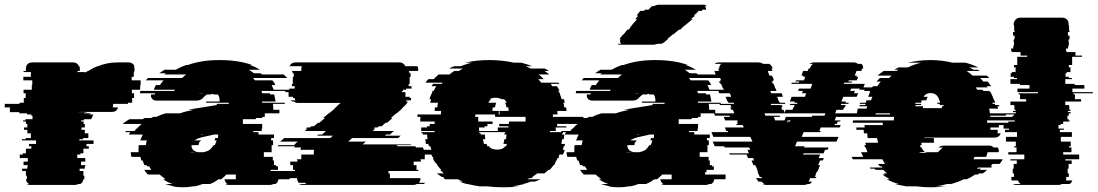

<svg xmlns="http://www.w3.org/2000/svg" viewBox="-65 -785 4659 815"><path d="M494 -444H532V-424H530V-404H495V-389H504V-369H496V-349H478V-344H415V-337Q415 -335 414.5 -333Q414 -331 413 -329H436Q431 -310 410 -310H281Q277 -310 273.5 -310Q270 -310 267 -309H307Q302 -308 298 -307Q294 -306 289 -304H322Q319 -303 313 -299H332L326 -294H331Q325 -288 322 -279H292Q290 -275 290 -274H280Q280 -273 279.5 -272Q279 -271 279 -269H291Q290 -267 290 -264.5Q290 -262 289 -259H295V-244H281V-234H295V-219H310V-199H288V-194H272V-189H332V-174H302V-164H312V-154H289V-134H276V-129H263V-114H297V-99H279V-84H297V-79H295V-69H273V-59H289V-39H293V-24H289Q287 -10 276 -4H267Q262 0 253 0H63Q54 0 49 -4H58Q47 -10 45 -24H49V-39H45V-59H29V-69H51V-79H53V-84H35V-99H53V-114H19V-129H32V-134H45V-154H68V-164H58V-174H88V-189H28V-194H44V-199H66V-219H51V-234H37V-244H51V-259H45V-269H33V-274H43V-279H73V-294H68V-299H50V-304H17V-309H-23V-329H-45V-344H18V-349H36V-369H44V-389H35V-404H70V-424H72V-444H34V-459H66V-479H35V-484H45V-493Q45 -498 47 -504H46Q53 -520 71 -520H246Q263 -520 270 -504H272Q274 -498 274 -493V-484H264V-479H295V-476L299 -479H301Q303 -481 305 -482Q307 -483 308 -484H310Q330 -497 349 -504H351Q371 -512 391 -516Q411 -520 433 -520H481Q499 -520 506 -504H504Q506 -498 506 -493V-484H505V-479H503V-459H494Z M1078 -54V-44H1165V-27Q1165 -25 1164 -24H1117Q1115 -10 1104 -4H1095Q1090 0 1081 0H906Q897 0 892 -4H900Q890 -11 888 -24H936V-44H896Q891 -39 885.5 -34Q880 -29 874 -24H863Q845 -11 827 -4H795Q788 -1 779.5 1.5Q771 4 762 6H754Q744 8 733.5 9Q723 10 712 10Q700 10 688.5 9Q677 8 666 6H674Q664 4 654.5 1.5Q645 -1 636 -4H667Q645 -12 627 -24H638Q631 -29 625 -34Q619 -39 613 -44H563L554 -54Q553 -56 551 -59Q549 -62 547 -64H577Q575 -68 572.5 -71.5Q570 -75 568 -79H559Q559 -80 557 -84H548L545 -89H546L540 -104H535Q534 -108 533 -111.5Q532 -115 531 -119H493Q490 -130 490 -139H523V-149Q523 -154 523 -159.5Q523 -165 524 -169H554Q555 -174 556 -179.5Q557 -185 558 -189H530L532 -194H533L535 -199H534Q536 -203 538 -206.5Q540 -210 541 -214H482L488 -224H466Q469 -227 470 -229H506Q508 -231 510 -234Q512 -237 514 -239H516Q526 -251 537 -259H455Q462 -264 469.5 -269.5Q477 -275 485 -279H540L549 -284H577Q579 -286 582 -287Q585 -288 587 -289H599Q617 -298 638 -304H699Q713 -309 727.5 -312.5Q742 -316 758 -319H733L749 -322L855 -339V-344H906V-349H810V-354H867Q867 -359 867 -362.5Q867 -366 866 -369Q865 -378 859 -384H842Q841 -385 837 -387L830 -384H813Q809 -381 805 -377.5Q801 -374 796 -369H797Q786 -358 769 -358H599Q584 -358 579 -369H578Q575 -374 576 -380V-384H592Q593 -386 593 -389H529Q529 -393 531 -399H675Q675 -400 677 -404H588Q591 -414 597 -424H614Q617 -429 621 -434Q625 -439 629 -444H554L563 -454H708Q712 -458 716.5 -461.5Q721 -465 725 -469H633L639 -474H611Q616 -478 622 -481.5Q628 -485 634 -489H681Q702 -501 725 -509H732Q759 -519 792.5 -524.5Q826 -530 866 -530Q948 -530 1005 -509H997Q1008 -505 1018.5 -500Q1029 -495 1039 -489H992L1013 -474H1041L1047 -469H1139L1154 -454H1009Q1011 -452 1013 -449Q1015 -446 1017 -444H1091Q1095 -440 1098.5 -434.5Q1102 -429 1104 -424H1088L1097 -404H1186Q1188 -400 1188 -399H1044Q1046 -397 1046.5 -394Q1047 -391 1048 -389H1081Q1081 -388 1081.5 -387Q1082 -386 1082 -384H1099L1105 -354H1047Q1047 -353 1047.5 -352Q1048 -351 1048 -349H1144V-344H1094V-339Q1095 -334 1095 -329Q1095 -324 1095 -319H1121V-304H1059V-289H1048V-284H1021V-279H966V-259H1048V-239H1046V-229H1010V-224H1032V-214H1098V-199H1086V-189H1094V-169H1088V-139H1055V-119H1093V-104H1098V-84H1107V-79H1115V-64H1084V-54ZM788 -390Q781 -390 778 -389H799Q796 -390 788 -390ZM795 -216 786 -214H795ZM761 -189H789Q778 -181 778 -169H748V-166Q748 -156 755 -149Q760 -142 775 -139H799Q814 -142 825 -149Q834 -157 842 -169H847Q849 -174 851 -178.5Q853 -183 854 -189H846Q846 -191 846.5 -192Q847 -193 847 -194H848V-199H860Q861 -203 861 -206.5Q861 -210 861 -214H844L795 -203Q791 -202 787.5 -201Q784 -200 781 -199Q778 -198 775 -197Q772 -196 770 -194H769Q767 -193 765 -192Q763 -191 761 -189ZM766 -139H741Q745 -138 753 -138Q756 -138 759.5 -138Q763 -138 766 -139Z M1734 -149H1791V-129H1738V-109H1720V-104H1722V-99H1691V-84H1703V-64H1711V-59H1584V-49H1590V-29H1720V-27Q1720 -18 1713 -9H1740Q1736 -5 1734 -4H1704Q1699 0 1690 0H1220Q1210 0 1205 -4H1235Q1233 -5 1229 -9H1203Q1196 -18 1196 -27V-29H1066V-49H1060V-59H1187V-64H1179V-84H1167V-99H1198V-104H1196V-109H1214V-129H1267V-142Q1267 -147 1268 -149H1210L1213 -159H1184L1187 -164H1113Q1114 -166 1117 -169H1184Q1188 -175 1191 -177L1199 -184H1124L1142 -199H1337L1348 -209H1281L1286 -214H1302L1319 -229H1229L1240 -239H1232L1238 -244H1250L1256 -249H1267L1285 -264H1291L1314 -284H1307L1330 -304H1332L1356 -324H1354L1366 -334H1364L1381 -348H1200Q1189 -348 1183 -354H1175Q1172 -356 1170 -359H1189Q1187 -363 1185 -369H1179Q1178 -371 1178 -374H1160V-394H1146V-399H1150V-404H1163V-409H1186V-419H1174V-429H1178V-459H1182V-474H1177V-479H1175V-484H1214V-493Q1214 -498 1216 -504H1164Q1171 -520 1189 -520H1631Q1647 -520 1656 -504H1707Q1710 -500 1710 -493V-484H1671V-479H1673V-474H1678V-459H1674V-429H1670V-419H1682V-409H1659V-404H1646V-399H1642V-394H1656V-374H1674V-369H1680V-367Q1680 -362 1679 -359H1660Q1660 -358 1658 -354H1666Q1664 -347 1655 -338L1650 -334H1651L1640 -324H1642L1619 -304H1617L1594 -284H1601L1578 -264H1572L1555 -249H1543L1538 -244H1526L1520 -239H1528L1517 -229H1607L1590 -214H1574L1569 -209H1636L1625 -199H1430L1413 -184H1488L1474 -172H1672Q1680 -172 1684 -169H1617Q1620 -168 1624 -164H1698L1701 -159H1730Q1732 -155 1734 -149Z M2411 -289Q2412 -284 2412 -279Q2412 -274 2412 -269H2341V-259H2300V-249H2339V-244H2294V-229H2269V-224H2325Q2325 -221 2324 -219H2321V-214H2330V-213Q2330 -209 2329.5 -204Q2329 -199 2328 -194H2321L2318 -174H2333Q2333 -170 2331 -164H2328Q2327 -160 2326 -156.5Q2325 -153 2324 -149H2332Q2331 -144 2329 -139Q2327 -134 2325 -129H2310L2306 -119H2308Q2306 -115 2306 -114H2302Q2298 -104 2291 -94H2293Q2292 -92 2290 -89Q2288 -86 2286 -84H2285L2273 -69Q2272 -68 2271 -67Q2270 -66 2268 -64H2263Q2259 -60 2255 -56.5Q2251 -53 2246 -49H2216L2195 -34H2199Q2197 -33 2195 -32Q2193 -31 2191 -29H2184Q2182 -28 2179 -27Q2176 -26 2174 -24H2228Q2223 -21 2217 -18.5Q2211 -16 2205 -14H2188Q2181 -11 2173 -8.5Q2165 -6 2157 -4H2161Q2149 -1 2136 1.5Q2123 4 2109 6H2140Q2124 8 2107 9Q2090 10 2072 10Q2053 10 2036.5 9Q2020 8 2003 6H1971Q1958 4 1944.5 1.5Q1931 -1 1919 -4H1916Q1908 -6 1900.5 -8.5Q1893 -11 1885 -14H1901Q1896 -16 1890 -18.5Q1884 -21 1879 -24H1825L1816 -29H1823L1814 -34H1810Q1798 -42 1789 -49H1819Q1815 -53 1811 -56.5Q1807 -60 1803 -64H1808Q1807 -66 1806 -67Q1805 -68 1803 -69L1791 -84H1792L1785 -94H1783Q1776 -104 1772 -114H1775Q1773 -118 1773 -119H1770L1766 -129H1781Q1780 -134 1778 -139Q1776 -144 1774 -149H1766Q1765 -153 1764 -156.5Q1763 -160 1762 -164H1756L1753 -174H1743L1740 -194H1750Q1749 -199 1748.5 -204Q1748 -209 1748 -213V-214H1730V-219H1725Q1725 -221 1724.5 -222Q1724 -223 1724 -224H1780Q1780 -227 1779 -229H1723V-244H1747V-249H1759V-259H1780V-269H1719Q1719 -274 1719 -279Q1719 -284 1720 -289H1707V-299H1806Q1807 -302 1807 -307V-314H1780Q1780 -318 1780.5 -321.5Q1781 -325 1781 -329H1791L1794 -349H1761Q1762 -353 1763 -356.5Q1764 -360 1765 -364H1758Q1760 -369 1761.5 -374.5Q1763 -380 1765 -384H1766Q1767 -386 1768 -389Q1769 -392 1770 -394H1769Q1769 -395 1771 -399H1776Q1780 -409 1787 -419H1767L1773 -429H1810Q1811 -431 1814 -434H1741Q1743 -438 1746.5 -441.5Q1750 -445 1753 -449H1776Q1781 -454 1786.5 -459.5Q1792 -465 1797 -469H1843Q1852 -477 1864 -484H1883Q1887 -487 1891.5 -489.5Q1896 -492 1900 -494H1841Q1850 -499 1863 -504H1890Q1913 -513 1938 -519H1908Q1957 -530 2012 -530Q2067 -530 2116 -519H2147Q2172 -513 2194 -504H2166Q2179 -499 2188 -494H2247Q2252 -492 2256.5 -489.5Q2261 -487 2265 -484H2246L2267 -469H2221Q2227 -465 2232.5 -459.5Q2238 -454 2243 -449H2220Q2223 -445 2226.5 -441.5Q2230 -438 2232 -434H2306L2309 -429H2273L2279 -419H2299Q2306 -409 2310 -399H2305Q2307 -395 2307 -394H2309L2313 -384H2312Q2314 -380 2316 -374.5Q2318 -369 2319 -364H2329L2332 -349H2326Q2328 -345 2328.5 -339.5Q2329 -334 2330 -329H2338Q2339 -325 2339 -321.5Q2339 -318 2340 -314H2301V-307Q2301 -302 2302 -299H2282V-289ZM2027 -329Q2026 -325 2025.5 -321.5Q2025 -318 2025 -314H2053Q2052 -311 2052 -308Q2052 -305 2052 -302V-299H2056V-302Q2056 -305 2055.5 -308Q2055 -311 2055 -314H2094Q2094 -318 2093.5 -321.5Q2093 -325 2093 -329H2085Q2084 -335 2082.5 -340Q2081 -345 2079 -349H2086Q2082 -358 2074 -364H2064Q2054 -370 2038 -370Q2022 -370 2013 -364H2020Q2016 -361 2013 -357.5Q2010 -354 2008 -349H2041Q2040 -345 2038.5 -340Q2037 -335 2036 -329ZM2095 -269H2166V-289H2037Q2036 -293 2036 -299H1953Q1953 -293 1952 -289H1965V-269H2026V-259H2004V-249H1992V-244H1968Q1968 -240 1968.5 -236.5Q1969 -233 1969 -229H2048V-244H2093V-249H2054V-259H2095ZM2079 -219V-224H1970V-219H1975V-218Q1975 -217 1975.5 -216Q1976 -215 1976 -214H1993Q1994 -209 1994 -204Q1994 -199 1995 -194H1985Q1987 -181 1989 -174H2000Q2002 -168 2004 -164H2011Q2020 -150 2045 -150Q2070 -150 2079 -164H2083Q2084 -166 2085 -168.5Q2086 -171 2087 -174H2072Q2073 -179 2074 -183.5Q2075 -188 2076 -194H2083Q2084 -199 2084 -204Q2084 -209 2085 -214H2076V-219Z M2928 -54V-44H3015V-27Q3015 -25 3014 -24H2967Q2965 -10 2954 -4H2945Q2940 0 2931 0H2756Q2747 0 2742 -4H2750Q2740 -11 2738 -24H2786V-44H2746Q2741 -39 2735.5 -34Q2730 -29 2724 -24H2713Q2695 -11 2677 -4H2645Q2638 -1 2629.5 1.5Q2621 4 2612 6H2604Q2594 8 2583.5 9Q2573 10 2562 10Q2550 10 2538.5 9Q2527 8 2516 6H2524Q2514 4 2504.5 1.5Q2495 -1 2486 -4H2517Q2495 -12 2477 -24H2488Q2481 -29 2475 -34Q2469 -39 2463 -44H2413L2404 -54Q2403 -56 2401 -59Q2399 -62 2397 -64H2427Q2425 -68 2422.5 -71.5Q2420 -75 2418 -79H2409Q2409 -80 2407 -84H2398L2395 -89H2396L2390 -104H2385Q2384 -108 2383 -111.5Q2382 -115 2381 -119H2343Q2340 -130 2340 -139H2373V-149Q2373 -154 2373 -159.5Q2373 -165 2374 -169H2404Q2405 -174 2406 -179.5Q2407 -185 2408 -189H2380L2382 -194H2383L2385 -199H2384Q2386 -203 2388 -206.5Q2390 -210 2391 -214H2332L2338 -224H2316Q2319 -227 2320 -229H2356Q2358 -231 2360 -234Q2362 -237 2364 -239H2366Q2376 -251 2387 -259H2305Q2312 -264 2319.5 -269.5Q2327 -275 2335 -279H2390L2399 -284H2427Q2429 -286 2432 -287Q2435 -288 2437 -289H2449Q2467 -298 2488 -304H2549Q2563 -309 2577.5 -312.5Q2592 -316 2608 -319H2583L2599 -322L2705 -339V-344H2756V-349H2660V-354H2717Q2717 -359 2717 -362.5Q2717 -366 2716 -369Q2715 -378 2709 -384H2692Q2691 -385 2687 -387L2680 -384H2663Q2659 -381 2655 -377.5Q2651 -374 2646 -369H2647Q2636 -358 2619 -358H2449Q2434 -358 2429 -369H2428Q2425 -374 2426 -380V-384H2442Q2443 -386 2443 -389H2379Q2379 -393 2381 -399H2525Q2525 -400 2527 -404H2438Q2441 -414 2447 -424H2464Q2467 -429 2471 -434Q2475 -439 2479 -444H2404L2413 -454H2558Q2562 -458 2566.5 -461.5Q2571 -465 2575 -469H2483L2489 -474H2461Q2466 -478 2472 -481.5Q2478 -485 2484 -489H2531Q2552 -501 2575 -509H2582Q2609 -519 2642.5 -524.5Q2676 -530 2716 -530Q2798 -530 2855 -509H2847Q2858 -505 2868.5 -500Q2879 -495 2889 -489H2842L2863 -474H2891L2897 -469H2989L3004 -454H2859Q2861 -452 2863 -449Q2865 -446 2867 -444H2941Q2945 -440 2948.5 -434.5Q2952 -429 2954 -424H2938L2947 -404H3036Q3038 -400 3038 -399H2894Q2896 -397 2896.5 -394Q2897 -391 2898 -389H2931Q2931 -388 2931.5 -387Q2932 -386 2932 -384H2949L2955 -354H2897Q2897 -353 2897.5 -352Q2898 -351 2898 -349H2994V-344H2944V-339Q2945 -334 2945 -329Q2945 -324 2945 -319H2971V-304H2909V-289H2898V-284H2871V-279H2816V-259H2898V-239H2896V-229H2860V-224H2882V-214H2948V-199H2936V-189H2944V-169H2938V-139H2905V-119H2943V-104H2948V-84H2957V-79H2965V-64H2934V-54ZM2638 -390Q2631 -390 2628 -389H2649Q2646 -390 2638 -390ZM2645 -216 2636 -214H2645ZM2611 -189H2639Q2628 -181 2628 -169H2598V-166Q2598 -156 2605 -149Q2610 -142 2625 -139H2649Q2664 -142 2675 -149Q2684 -157 2692 -169H2697Q2699 -174 2701 -178.5Q2703 -183 2704 -189H2696Q2696 -191 2696.5 -192Q2697 -193 2697 -194H2698V-199H2710Q2711 -203 2711 -206.5Q2711 -210 2711 -214H2694L2645 -203Q2641 -202 2637.5 -201Q2634 -200 2631 -199Q2628 -198 2625 -197Q2622 -196 2620 -194H2619Q2617 -193 2615 -192Q2613 -191 2611 -189ZM2616 -139H2591Q2595 -138 2603 -138Q2606 -138 2609.5 -138Q2613 -138 2616 -139ZM2935 -759H2927Q2932 -754 2932 -745V-744H2916Q2916 -741 2915 -739H2900L2896 -733L2879 -719H2886L2868 -704H2875L2857 -689L2832 -669H2833L2827 -664H2828L2822 -659H2817L2793 -639H2791L2767 -619H2771L2762 -612Q2758 -608 2753 -604.5Q2748 -601 2742 -599H2727Q2723 -598 2717.5 -596.5Q2712 -595 2705 -595H2568Q2560 -595 2556 -599H2572Q2567 -604 2567 -611Q2567 -615 2569 -619H2565Q2567 -623 2568 -624L2580 -639H2582L2598 -659H2603L2608 -664H2607L2611 -669H2610L2626 -689H2627L2639 -704H2632L2644 -719H2637L2653 -739H2669L2673 -744H2688L2690 -746Q2697 -755 2703 -759H2711Q2721 -765 2735 -765H2921Q2931 -765 2935 -759Z M3480 -304H3653L3649 -294H3596L3594 -289H3484L3478 -274H3503L3501 -269H3491L3487 -259H3479L3477 -254H3504L3499 -244H3419L3413 -229H3419L3417 -224H3346L3338 -204H3494L3486 -184H3318L3310 -164H3350L3348 -159H3452L3448 -149H3437L3431 -134H3346L3344 -129H3416L3410 -114H3432L3428 -104H3416L3408 -84H3416L3406 -59H3405L3403 -54H3401L3397 -44H3398L3394 -34H3401L3398 -29H3373L3372 -25Q3371 -25 3371 -24.5Q3371 -24 3371 -24H3373L3367 -14H3382Q3378 -8 3372 -4H3364Q3361 -3 3357 -1.5Q3353 0 3348 0H3188Q3183 0 3179 -1.5Q3175 -3 3171 -4H3179Q3173 -8 3168 -14H3154Q3152 -16 3151 -19Q3150 -22 3148 -24H3146V-25L3144 -29H3169L3167 -34H3160L3156 -44H3155L3151 -54H3153L3149 -64H3150L3146 -74H3145L3141 -84H3133L3125 -104H3136L3132 -114H3110L3104 -129H3032L3030 -134H3114L3108 -149H3120L3115 -159H3011L3009 -164H2969L2960 -184H3129L3120 -204H2963L2955 -224H3026L3024 -229H3018L3012 -244H3092L3088 -254H3062L3060 -259H3067L3063 -269H3067L3065 -274H3013L3007 -289H3033L3031 -294H2970L2966 -304H3052L3046 -319H3039L3035 -329H3040L3036 -339H2991L2989 -344H3051L3049 -349H3027L3025 -354H3023L3015 -374H3039L3033 -389H2988L2984 -399H3010L3006 -409H3004L2996 -429H2993L2991 -434H2988L2986 -439H2993L2991 -444H2996L2990 -459H2988L2986 -464H2975L2967 -484H2987L2985 -489Q2984 -491 2984 -494H2988V-496Q2988 -507 2997 -514H2969Q2975 -520 2984 -520H3153Q3167 -520 3174 -514H3201Q3206 -510 3209.5 -505.5Q3213 -501 3214 -496L3215 -494H3210L3214 -484H3194L3201 -464H3212L3213 -459H3215L3220 -444H3215L3217 -439H3210L3212 -434H3215L3216 -429H3219L3226 -409H3228L3231 -399H3205L3208 -389H3253L3258 -374H3234L3241 -354H3243L3245 -349H3267L3269 -344H3207L3208 -339H3253L3257 -329H3251L3255 -319H3261L3266 -306L3270 -319H3299L3302 -329H3305L3308 -339H3288L3289 -344H3318L3320 -349H3307L3308 -354H3288L3295 -374H3352L3357 -389H3339L3343 -399H3323L3326 -409H3376L3383 -429H3294L3296 -434H3326L3328 -439H3312L3314 -444H3348L3353 -459H3344L3346 -464H3337L3344 -484H3364L3367 -494H3373V-496Q3375 -501 3378 -505.5Q3381 -510 3386 -514H3371Q3379 -520 3391 -520H3560Q3569 -520 3576 -514H3591Q3599 -508 3599 -496V-494H3594Q3594 -493 3593.5 -492Q3593 -491 3593 -489L3591 -484H3571L3563 -464H3572L3570 -459H3578L3572 -444H3538L3536 -439H3552L3550 -434H3519L3517 -429H3606L3598 -409H3548L3544 -399H3564L3560 -389H3578L3571 -374H3515L3506 -354H3526L3524 -349H3538L3536 -344H3506L3504 -339H3525L3521 -329H3518L3514 -319H3486ZM3382 -294H3435L3439 -304H3180L3184 -294H3244L3246 -289H3220L3225 -274H3265L3271 -289H3381ZM3289 -269 3291 -274H3277L3279 -269H3275L3277 -263L3279 -269Z M4125 -274V-264H4252V-254H4175V-244H4139V-234H4170V-228Q4170 -222 4169 -219H4183Q4176 -201 4157 -201H3859V-199H3899V-196Q3899 -192 3899 -187.5Q3899 -183 3900 -179H3846Q3846 -176 3846.5 -173.5Q3847 -171 3847 -169H3841Q3841 -165 3843 -159H3847Q3852 -145 3863 -139H3836Q3843 -135 3855 -135Q3863 -135 3868 -139H3915Q3919 -141 3922.5 -145Q3926 -149 3931 -153L3937 -159H3918Q3927 -167 3945 -167H4134Q4146 -167 4152 -159H4170Q4175 -152 4175 -145Q4174 -143 4174 -139H4127Q4125 -129 4121 -119H4072Q4069 -114 4067 -109H4191Q4189 -104 4185.5 -99Q4182 -94 4178 -89H4148Q4144 -83 4140 -79H4147Q4146 -78 4145 -77Q4144 -76 4143 -74H4087L4082 -69H4099Q4098 -68 4096.5 -67Q4095 -66 4094 -64H4125Q4118 -57 4107 -49H4092Q4091 -48 4089 -47Q4087 -46 4085 -44H4074Q4058 -33 4039 -24H4026Q4014 -18 4000.5 -13Q3987 -8 3972 -4H3956Q3945 -1 3933 1.5Q3921 4 3907 6H3949Q3935 8 3920 9Q3905 10 3888 10Q3872 10 3856 9Q3840 8 3825 6H3783Q3770 4 3758 1.5Q3746 -1 3734 -4H3750Q3723 -11 3699 -24H3712Q3694 -34 3681 -44H3692Q3690 -46 3688.5 -47Q3687 -48 3685 -49H3700Q3696 -53 3692 -56.5Q3688 -60 3684 -64H3652L3647 -69H3630Q3629 -71 3628 -72Q3627 -73 3626 -74H3681Q3680 -76 3677 -79H3670Q3668 -81 3666 -84Q3664 -87 3662 -89H3692Q3689 -94 3686 -99Q3683 -104 3680 -109H3555Q3552 -114 3550 -119H3599L3590 -139H3617Q3615 -144 3613.5 -149Q3612 -154 3610 -159H3607L3604 -169H3611L3608 -179H3662Q3661 -184 3660 -189Q3659 -194 3658 -199H3618L3616 -219H3602Q3602 -223 3601.5 -226.5Q3601 -230 3601 -234H3570V-244H3605V-254H3682V-264H3555V-266Q3555 -271 3556 -274H3729Q3729 -278 3729.5 -281.5Q3730 -285 3730 -289H3571Q3571 -291 3571.5 -292Q3572 -293 3572 -294H3638Q3638 -297 3639 -299H3713V-304H3572Q3573 -309 3574 -314Q3575 -319 3576 -324H3614Q3614 -328 3616 -334H3583Q3583 -336 3583.5 -337Q3584 -338 3584 -339H3608Q3608 -341 3608.5 -342Q3609 -343 3609 -344H3584L3586 -349H3610L3613 -359H3632L3638 -374H3620Q3622 -379 3624 -384.5Q3626 -390 3629 -394H3626L3628 -399H3603Q3605 -403 3605 -404H3582L3588 -414H3637Q3638 -416 3641 -419H3659Q3663 -424 3666.5 -429.5Q3670 -435 3674 -439H3656Q3659 -443 3662.5 -446.5Q3666 -450 3670 -454H3709L3719 -464H3660Q3673 -475 3686 -484H3741L3749 -489H3731Q3739 -494 3750 -499H3789Q3816 -512 3845 -519H3789Q3811 -524 3835 -527Q3859 -530 3885 -530Q3911 -530 3934 -527Q3957 -524 3978 -519H4033Q4048 -515 4061.5 -510Q4075 -505 4088 -499H4049Q4054 -497 4058.5 -494.5Q4063 -492 4067 -489H4085Q4087 -488 4089 -487Q4091 -486 4093 -484H4038Q4051 -475 4064 -464H4124L4134 -454H4095Q4099 -450 4102.5 -446.5Q4106 -443 4109 -439H4127Q4131 -435 4134.5 -429.5Q4138 -424 4142 -419H4123Q4124 -417 4127 -414H4077L4083 -404H4106L4109 -399H4135Q4135 -398 4137 -394H4140L4149 -374L4155 -359H4156L4159 -349H4147L4149 -344H4158L4160 -339H4176Q4176 -338 4176.5 -337Q4177 -336 4177 -334H4169L4172 -324H4134L4137 -304H4278V-299H4204Q4204 -298 4204.5 -297Q4205 -296 4205 -294H4138Q4139 -292 4139 -289H4298Q4298 -285 4298 -281.5Q4298 -278 4299 -274ZM3821 -339V-334H3853V-326H3933V-334H3940V-339H3924V-344H3914Q3914 -347 3913 -349H3925Q3925 -353 3923 -359H3922Q3921 -368 3916 -374Q3906 -390 3885 -390Q3865 -390 3855 -374H3873Q3869 -368 3867 -359H3847Q3847 -357 3846.5 -354.5Q3846 -352 3845 -349H3821Q3821 -346 3820 -344H3845V-339Z M4574 -389H4492V-384H4498V-364H4524V-354H4457V-339H4473V-334H4474V-319H4479V-314H4468V-309H4480V-304H4472V-294H4466V-279H4471V-274H4475V-269H4448V-259H4437V-254H4428V-239H4451V-234H4434V-224H4485V-204H4438V-184H4480V-164H4473V-159H4483V-139H4448V-129H4516V-109H4457V-104H4484V-89H4471V-69H4467V-49H4472V-34H4461V-27Q4461 -22 4460 -19H4487Q4483 -8 4475 -4H4442Q4437 0 4428 0H4249Q4240 0 4235 -4H4268Q4260 -8 4256 -19H4229Q4228 -22 4228 -27V-34H4239V-49H4234V-69H4238V-89H4251V-104H4224V-109H4283V-129H4215V-139H4250V-159H4240V-164H4247V-184H4205V-204H4252V-224H4201V-234H4218V-239H4195V-254H4204V-259H4215V-269H4242V-274H4238V-279H4233V-294H4239V-304H4247V-309H4235V-314H4246V-319H4241V-334H4240V-339H4224V-354H4291V-364H4265V-384H4259V-389H4341V-394H4254V-409H4305V-424H4264V-429H4224V-449H4252V-454H4239V-459H4225V-474H4230V-479H4246V-499H4239V-509H4253V-544H4295V-549H4267V-564H4229V-569H4227V-579H4236V-589H4238V-594H4239V-609H4237V-614H4239V-619H4242V-634H4235V-649H4242V-654H4240V-674H4239V-679H4238V-683Q4238 -688 4240 -694H4241Q4248 -710 4266 -710H4445Q4461 -710 4470 -694H4469Q4471 -688 4471 -683V-679H4472V-674H4473V-654H4475V-649H4468V-634H4475V-619H4472V-614H4470V-609H4472V-594H4471V-589H4469V-579H4460V-569H4462V-564H4500V-549H4528V-544H4486V-509H4472V-499H4479V-479H4463V-474H4458V-459H4472V-454H4485V-449H4457V-429H4497V-424H4538V-409H4487V-394H4574Z"/></svg>

Font: Rubik Glitch
Style: Regular
Weight: 400
Designer: Hubert and Fischer, NaN
Foundry: Hubert and Fischer, NaN
Version: Version 2.200